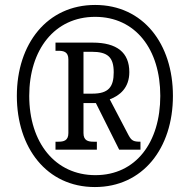

<svg xmlns="http://www.w3.org/2000/svg" viewBox="-20 -745 766 775"><path d="M363 10C556 10 678 -146 678 -358C678 -568 558 -725 364 -725C170 -725 48 -568 48 -358C48 -149 168 10 363 10ZM365 -38C203 -38 98 -169 98 -358C98 -544 200 -677 364 -677C527 -677 627 -546 627 -358C627 -171 529 -38 365 -38ZM204 -141H371V-173H358C336 -173 317 -177 317 -208V-329H367L461 -141H547V-173C519 -173 511 -177 499 -199L423 -344C463 -359 502 -390 502 -454C502 -533 452 -573 354 -573H204V-540H215C237 -540 256 -536 256 -505V-208C256 -177 237 -173 215 -173H204ZM353 -367H317V-536H350C415 -536 439 -514 439 -453C439 -394 418 -367 353 -367Z"/></svg>

Font: Noto Serif Condensed Medium
Style: Italic
Weight: 500
Width: 3
Italic angle: -12°
Designer: Monotype Design Team
Foundry: Monotype Imaging Inc.
Version: Version 2.013